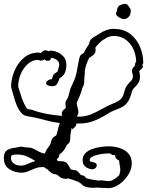

<svg xmlns="http://www.w3.org/2000/svg" viewBox="-23 -838 769 1004"><path d="M541 146Q540 146 538 146Q536 146 532 145Q522 145 510.5 144.5Q499 144 487 143Q481 143 475 143.5Q469 144 462 144Q444 144 427.5 139.5Q411 135 401 122Q397 120 393 117.5Q389 115 386 112Q377 110 368.5 106.5Q360 103 352 100Q348 100 344.5 99.5Q341 99 337 95L336 94L334 95Q332 96 329.5 96.5Q327 97 322 97Q300 97 287 85Q274 73 266 73Q256 73 245 65.5Q234 58 226 48Q223 46 220 44.5Q217 43 214 41L206 35Q203 36 200 36Q197 36 195 36Q177 36 159.5 43Q142 50 124.5 57.5Q107 65 89 65Q55 65 26 46.5Q-3 28 -3 -12Q-3 -43 16.5 -54Q36 -65 61 -66Q62 -67 64 -67Q69 -68 75 -69.5Q81 -71 85 -71Q97 -71 103 -69Q109 -67 119 -67Q138 -67 152.5 -60Q167 -53 181 -45Q195 -37 211 -35Q215 -44 219 -52Q223 -60 227 -64Q240 -80 242.5 -91Q245 -102 249 -111Q253 -120 271 -130Q276 -143 280 -161Q284 -179 290 -195Q262 -198 240.5 -203Q219 -208 191.5 -215.5Q164 -223 117 -231Q99 -234 85.5 -251Q72 -268 63 -291Q54 -314 48 -337Q42 -360 37 -376Q35 -380 35 -385Q35 -424 51.5 -465Q68 -506 100.5 -534.5Q133 -563 179 -563Q182 -563 185 -562Q188 -561 190 -560L193 -563Q198 -568 203 -571.5Q208 -575 215 -575Q223 -575 230 -570Q236 -573 243 -573Q259 -573 277.5 -565Q296 -557 310 -541Q324 -525 324 -499Q324 -475 316 -457Q308 -439 288 -428Q282 -410 275 -398.5Q268 -387 251 -387Q248 -387 244.5 -387.5Q241 -388 236 -389Q218 -393 218 -403Q218 -411 229 -418Q240 -425 249 -424V-426Q255 -445 258 -449Q261 -453 277 -463Q279 -465 281 -473.5Q283 -482 285 -490Q287 -498 287 -499Q287 -515 273.5 -525Q260 -535 244 -535Q243 -520 226 -520Q215 -520 210 -528Q207 -526 202 -523.5Q197 -521 191 -521Q187 -521 183.5 -522.5Q180 -524 177 -525Q147 -525 123 -504Q99 -483 85.5 -451Q72 -419 72 -385Q81 -355 91 -325.5Q101 -296 118 -270Q125 -266 133.5 -265.5Q142 -265 149 -262Q185 -249 224 -242Q263 -235 303 -232Q300 -237 300 -243Q300 -255 307 -261Q314 -267 321 -274Q321 -282 320 -288Q319 -294 319 -298Q319 -303 321.5 -309Q324 -315 331 -325Q334 -329 339 -352Q344 -375 353 -392Q368 -422 373 -440.5Q378 -459 381 -478.5Q384 -498 391 -531Q394 -545 400.5 -551Q407 -557 415 -561Q427 -586 443 -608Q445 -623 453 -632.5Q461 -642 486 -655Q488 -657 490 -658Q492 -659 494 -660Q511 -672 530.5 -679.5Q550 -687 571 -687Q624 -687 658 -660.5Q692 -634 709 -593.5Q726 -553 726 -512V-510Q726 -508 725.5 -505.5Q725 -503 721 -499L725 -489Q722 -481 714.5 -475.5Q707 -470 705 -465Q707 -458 708 -451.5Q709 -445 709 -438Q709 -416 700 -403Q691 -390 680.5 -380.5Q670 -371 666 -356Q657 -321 644 -303.5Q631 -286 614 -277.5Q597 -269 577.5 -262Q558 -255 535 -240Q503 -220 468.5 -206Q434 -192 388 -192H376V-189Q376 -180 368.5 -173.5Q361 -167 355 -161Q355 -163 354.5 -163.5Q354 -164 355 -165Q352 -168 352 -171Q346 -140 345 -129Q344 -118 344 -110Q344 -99 339.5 -93Q335 -87 327 -80Q317 -59 307.5 -48Q298 -37 286 -29Q287 -28 287 -25Q287 -21 283 -15Q279 -9 274 -4L276 1Q282 6 293 5Q304 4 316.5 8.5Q329 13 341 37Q343 40 344.5 43Q346 46 348 48Q365 52 372.5 52.5Q380 53 393 69L397 74Q400 75 401 78Q419 78 427 93Q441 98 458 101Q475 104 491 106Q494 106 497.5 105.5Q501 105 504 105Q508 105 516 106Q524 107 531 108Q535 108 538.5 108.5Q542 109 545 109H549Q562 107 576 98Q590 89 601 77Q601 74 603 68Q606 60 606 51Q606 39 603 25.5Q600 12 600 1Q591 -1 584 -10Q579 -16 579 -26V-27H570Q561 -27 555 -35Q553 -35 550.5 -35.5Q548 -36 546 -36Q539 -36 523 -34.5Q507 -33 489 -29Q471 -25 458.5 -18Q446 -11 446 0Q446 2 446.5 3.5Q447 5 447 5Q452 8 457 8.5Q462 9 467 11Q483 14 483 27Q483 34 476.5 40.5Q470 47 458 47Q447 47 431 39Q409 26 409 0Q409 -23 424 -37.5Q439 -52 461 -59.5Q483 -67 506.5 -70Q530 -73 546 -73Q561 -73 581.5 -69.5Q602 -66 621 -56.5Q640 -47 653 -29.5Q666 -12 666 17Q666 47 647 77Q628 107 599.5 126.5Q571 146 541 146ZM388 -228Q423 -228 452.5 -240Q482 -252 510.5 -268.5Q539 -285 569 -297Q597 -308 608 -319.5Q619 -331 623 -344.5Q627 -358 631.5 -372.5Q636 -387 651 -403Q659 -411 665.5 -419Q672 -427 672 -438Q672 -447 669.5 -453.5Q667 -460 667 -467Q667 -473 670 -479Q673 -485 681 -493L684 -496Q683 -497 683 -500Q683 -505 685.5 -510Q688 -515 689 -518Q688 -552 674 -582Q660 -612 634 -631Q608 -650 571 -650Q553 -650 533 -640Q530 -638 527 -635.5Q524 -633 519 -631L515 -629Q494 -613 476 -590Q476 -586 476.5 -582Q477 -578 477 -573Q477 -566 471 -557Q465 -548 443 -535Q433 -515 426.5 -494.5Q420 -474 420 -455V-453Q422 -450 420 -447Q417 -427 417.5 -411Q418 -395 408 -379Q403 -359 395.5 -340.5Q388 -322 380 -305Q376 -298 381.5 -280.5Q387 -263 387 -252Q387 -238 378 -229ZM89 28Q103 28 122 19Q141 10 162 4Q141 -10 118 -20Q95 -30 66 -30Q56 -30 45 -28Q34 -26 34 -12Q34 5 48.5 16.5Q63 28 89 28ZM625 -738Q621 -738 611 -741.5Q601 -745 592 -752.5Q583 -760 583 -770Q583 -771 583.5 -771Q584 -771 584 -772Q588 -776 588 -780Q590 -805 605.5 -811.5Q621 -818 633 -818Q641 -818 651 -804Q661 -790 661 -782Q661 -762 650 -750Q639 -738 625 -738Z"/></svg>

Font: RU Serius
Style: Regular
Weight: 400
Designer: Robert E. Leuschke
Foundry: Robert E. Leuschke
Version: Version 1.011; ttfautohint (v1.8.3)